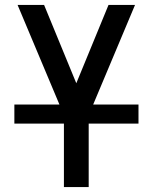

<svg xmlns="http://www.w3.org/2000/svg" viewBox="-20 -755 616 775"><path d="M238 0H338V-290L525 -735H418L288 -419L158 -735H51L238 -290ZM38 -256H539V-333H38Z"/></svg>

Font: Iosevka Sparkle Medium
Style: Regular
Weight: 500
Designer: Belleve Invis
Foundry: Belleve Invis
Version: Version 4.5.0; ttfautohint (v1.8.3)